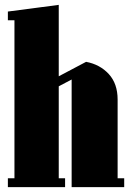

<svg xmlns="http://www.w3.org/2000/svg" viewBox="-20 -765 540 785"><path d="M12.2 0V-36.1H39.1V-682.1H12.2V-717.8L220.2 -745.1V-453.1L332 -512.2Q388.7 -501.5 424.8 -462.2Q460.9 -422.9 460.9 -357.9V-36.1H487.8V0H272.9V-439.9L220.2 -412.1V-36.1H246.1V0Z"/></svg>

Font: Lletraferida
Style: Heavy
Weight: 900
Designer: Josep Patau Bellart
Foundry: Josep Patau Bellart
Version: Version 1.000